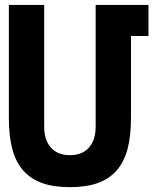

<svg xmlns="http://www.w3.org/2000/svg" viewBox="-20 -749 642 783"><path d="M265.1 14.2Q199.2 14.2 152.6 -2.2Q106 -18.6 75.2 -53.2Q44.4 -87.9 30.3 -140.9Q16.1 -193.8 16.1 -269V-729H160.2V-232.9Q160.2 -178.2 187.5 -147.2Q214.8 -116.2 265.1 -116.2Q315.4 -116.2 342.8 -147.2Q370.1 -178.2 370.1 -232.9V-729H585.4V-602.1H514.2V-269Q514.2 -193.8 500 -140.9Q485.8 -87.9 455.1 -53.2Q424.3 -18.6 377.7 -2.2Q331.1 14.2 265.1 14.2Z"/></svg>

Font: Hack
Style: Bold
Weight: 700
Monospace: yes
Designer: Christopher Simpkins
Foundry: Christopher Simpkins
Version: Version 2.017